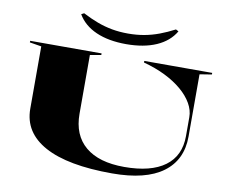

<svg xmlns="http://www.w3.org/2000/svg" viewBox="-95 -1052 1391 1178"><g transform="rotate(10 600.0 -463.0)"><path d="M675 6Q398 6 255 -72Q112 -150 112 -298V-686L39 -698V-708H484V-698L415 -686V-320Q415 -187 499 -116.5Q583 -46 741 -46Q907 -46 994.5 -110.5Q1082 -175 1082 -298V-416Q1082 -459 1058 -501Q1034 -543 990 -580.5Q946 -618 885.5 -648Q825 -678 750 -698V-708H1173V-698L1098 -686V-298Q1098 -152 991 -73Q884 6 675 6ZM622 -790Q512 -790 434.5 -824Q357 -858 319 -923L336 -932Q384 -907 429.5 -890Q475 -873 522 -864.5Q569 -856 622 -856Q675 -856 722 -864.5Q769 -873 814.5 -890Q860 -907 908 -932L925 -923Q887 -858 809.5 -824Q732 -790 622 -790Z"/></g></svg>

Font: Kalnia Expanded Medium
Style: Regular
Weight: 500
Width: 7
Designer: Frida Medrano
Foundry: Frida Medrano
Version: Version 1.105